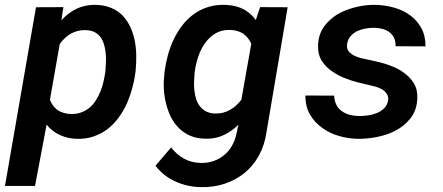

<svg xmlns="http://www.w3.org/2000/svg" viewBox="-35 -558 1815 786"><path d="M519.5 -262.2 520.5 -272.9Q523.4 -302.7 522.7 -333.7Q522 -364.7 516.1 -394Q509.8 -422.9 497.8 -448.7Q485.8 -474.6 466.8 -494.6Q447.3 -514.2 420.4 -525.6Q393.6 -537.1 357.4 -538.1Q330.6 -538.6 306.4 -532.2Q282.2 -525.9 261.2 -512.7Q249.5 -505.4 238 -495.8Q226.6 -486.3 216.3 -475.1L224.6 -528.8L112.3 -528.3L-14.6 203.1H108.4L155.8 -47.9Q164.6 -36.6 175 -27.8Q185.5 -19 196.8 -12.2Q215.8 -1.5 236.8 4.2Q257.8 9.8 280.8 10.3Q317.4 11.2 347.9 0.7Q378.4 -9.8 403.8 -28.3Q429.7 -48.3 450 -75.7Q470.2 -103 484.9 -135.3Q498 -165.5 506.8 -198Q515.6 -230.5 519.5 -262.2ZM397 -272.9 396 -262.7Q393.1 -243.7 388.7 -223.6Q384.3 -203.6 376.5 -184.6Q368.2 -163.6 356 -145Q343.8 -126.5 327.1 -113.8Q313 -103 294.9 -96.9Q276.9 -90.8 255.4 -91.3Q238.8 -91.8 224.6 -96.2Q210.4 -100.6 199.2 -108.4Q189.9 -115.7 182.4 -125.7Q174.8 -135.7 169.4 -149.4L209.5 -377.9Q218.3 -390.1 228.3 -399.7Q238.3 -409.2 249 -416.5Q263.7 -425.8 280.3 -430.4Q296.9 -435.1 315.9 -434.6Q335.9 -434.1 349.9 -427.5Q363.8 -420.9 373.5 -409.7Q383.3 -397.9 389.2 -381.1Q395 -364.3 397 -345.7Q399.4 -327.6 398.9 -308.6Q398.4 -289.6 397 -272.9Z M638.7 -264.6 637.7 -254.4Q634.3 -225.1 635.7 -194.6Q637.2 -164.1 644.5 -135.3Q651.4 -106 664.3 -79.8Q677.2 -53.7 696.8 -34.2Q716.3 -14.2 743.4 -2.4Q770.5 9.3 805.7 9.8Q828.6 10.3 849.4 5.6Q870.1 1 889.2 -9.3Q902.8 -16.1 916 -25.9Q929.2 -35.6 940.9 -47.4L933.6 -12.7Q927.7 15.6 914.8 38.3Q901.9 61 882.8 76.7Q863.8 92.8 839.1 101.3Q814.5 109.9 785.2 108.9Q747.6 107.9 717.8 91.3Q688 74.7 665.5 45.4L601.6 120.6Q634.3 163.1 683.3 185.1Q732.4 207 785.2 208Q838.4 209.5 884.3 194.3Q930.2 179.2 966.3 149.9Q1001.5 121.1 1024.7 79.1Q1047.9 37.1 1055.7 -15.6L1142.6 -528.3L1029.8 -528.8L1012.2 -476.1Q1003.9 -487.8 993.4 -497.6Q982.9 -507.3 971.7 -514.6Q952.6 -526.4 930.7 -532Q908.7 -537.6 884.8 -538.1Q846.7 -539.1 814.7 -528.6Q782.7 -518.1 756.8 -499Q730.5 -479.5 710.4 -453.1Q690.4 -426.8 675.8 -396Q661.1 -365.2 652.1 -331.5Q643.1 -297.9 638.7 -264.6ZM761.2 -254.4 762.2 -264.6Q766.1 -293.9 776.1 -324.7Q786.1 -355.5 803.7 -380.4Q820.8 -405.3 846.4 -420.9Q872.1 -436.5 906.7 -435.5Q922.4 -435.1 935.3 -431.4Q948.2 -427.7 959 -421.4Q969.7 -414.1 978.5 -403.6Q987.3 -393.1 993.7 -378.9L953.1 -149.9Q943.4 -137.2 932.4 -127Q921.4 -116.7 908.7 -109.4Q895 -101.1 878.9 -96.9Q862.8 -92.8 844.2 -93.3Q823.2 -94.2 808.3 -102.1Q793.5 -109.9 783.7 -122.6Q773.9 -134.8 768.6 -150.9Q763.2 -167 761.2 -184.6Q758.8 -202.1 759.3 -220.2Q759.8 -238.3 761.2 -254.4Z M1553.7 -147Q1550.3 -127.4 1537.8 -115Q1525.4 -102.5 1508.8 -95.7Q1491.2 -88.4 1472.2 -85.7Q1453.1 -83 1437 -83Q1416.5 -83 1397.9 -87.6Q1379.4 -92.3 1365.2 -102.5Q1350.6 -112.3 1342.3 -128.2Q1334 -144 1333 -166.5L1215.3 -167Q1214.8 -122.6 1233.6 -89.8Q1252.4 -57.1 1283.2 -35.2Q1313.5 -12.7 1352.1 -1.5Q1390.6 9.8 1430.7 10.3Q1466.3 10.7 1506.1 3.2Q1545.9 -4.4 1580.1 -21Q1618.2 -40 1644.5 -72.5Q1670.9 -105 1673.3 -153.3Q1675.3 -190.9 1659.2 -217Q1643.1 -243.2 1617.7 -260.7Q1605.5 -270 1591.3 -277.1Q1577.1 -284.2 1562 -289.6Q1542 -297.4 1520.8 -302.7Q1499.5 -308.1 1480 -312Q1466.8 -314.9 1449.2 -318.6Q1431.6 -322.3 1416.5 -329.6Q1401.9 -336.4 1392.3 -348.1Q1382.8 -359.9 1386.2 -378.9Q1389.2 -397.5 1400.4 -410.2Q1411.6 -422.9 1427.2 -430.7Q1443.4 -438 1461.2 -441.2Q1479 -444.3 1495.1 -444.3Q1513.7 -444.3 1530 -439.9Q1546.4 -435.5 1559.1 -426.3Q1571.3 -417 1578.1 -402.8Q1585 -388.7 1584.5 -368.7L1707 -368.2Q1707 -412.1 1689.5 -443.6Q1671.9 -475.1 1643.1 -496.1Q1613.8 -517.1 1576.4 -527.3Q1539.1 -537.6 1499.5 -538.1Q1466.3 -538.6 1430.9 -531Q1395.5 -523.4 1365.2 -509.3Q1324.7 -490.2 1296.6 -455.8Q1268.6 -421.4 1267.1 -373Q1265.6 -335.4 1282.5 -308.8Q1299.3 -282.2 1326.7 -264.6Q1349.6 -249 1374.3 -239Q1398.9 -229 1428.2 -221.2Q1443.8 -217.3 1461.7 -213.1Q1479.5 -209 1499.5 -204.1Q1510.3 -201.2 1520.5 -196.5Q1530.8 -191.9 1538.1 -186Q1546.4 -178.7 1551 -169.2Q1555.7 -159.7 1553.7 -147Z"/></svg>

Font: Roboto Mono SemiBold
Style: Italic
Weight: 600
Italic angle: -10°
Monospace: yes
Designer: Google
Version: Version 3.000